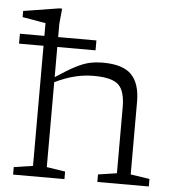

<svg xmlns="http://www.w3.org/2000/svg" viewBox="-53 -791 767 840"><g transform="rotate(5 331.0 -371.0)"><path d="M261 0H35.5V-33L119 -45.5V-573H11.5V-616.5H119V-672.5Q113 -673.5 95 -676.5Q77 -679.5 55.5 -683.5Q34 -687.5 17 -690V-717L173 -742H186L179.5 -674.5V-616.5H347.5V-573H179.5V-440.5Q231.5 -475 265.2 -492.5Q299 -510 326 -516Q353 -522 386 -522Q473 -522 510.5 -483Q548 -444 548 -365V-45.5L631.5 -33V0H405.5V-33L487.5 -45.5V-335.5Q487.5 -406.5 458.5 -433.8Q429.5 -461 351 -461Q309 -461 268.2 -451.2Q227.5 -441.5 179.5 -418.5V-45.5L261 -33Z"/></g></svg>

Font: Newsreader Caption Light
Style: Regular
Weight: 300
Designer: Hugues Gentile
Foundry: Production Type
Version: Version 1.001